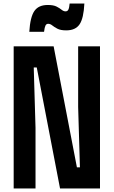

<svg xmlns="http://www.w3.org/2000/svg" viewBox="-20 -1061 640 1081"><path d="M57 0V-800H282L413 -119H430L420 -459V-800H543V0H318L187 -681H170L180 -341V0ZM145 -882Q150 -965 173.5 -999Q197 -1033 249 -1033Q281 -1033 298.5 -1024Q316 -1015 327 -1006Q338 -997 349 -997Q360 -997 365 -1007Q370 -1017 372 -1041H455Q451 -958 428 -924Q405 -890 353 -890Q321 -890 303 -899.5Q285 -909 274 -918Q263 -927 251 -927Q241 -927 236 -917Q231 -907 228 -882Z"/></svg>

Font: Martian Mono Condensed SemiBold
Style: Regular
Weight: 600
Width: 3
Designer: Roman Shamin
Foundry: Evil Martians
Version: Version 1.000